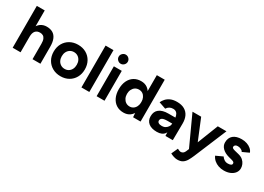

<svg xmlns="http://www.w3.org/2000/svg" viewBox="-8 -1651 3831 2781"><g transform="rotate(30 1907.5 -260.5)"><path d="M58 0V-700H190V0ZM390 0V-256H522V0ZM390 -256Q390 -307 378 -335Q366 -363 345 -375.5Q324 -388 296 -388Q245 -389 217.5 -357Q190 -325 190 -262H146Q146 -342 169.5 -397.5Q193 -453 235.5 -482.5Q278 -512 335 -512Q395 -512 436.5 -488Q478 -464 500 -413.5Q522 -363 522 -283V-256Z M862 12Q786 12 726.5 -21.5Q667 -55 633.5 -114Q600 -173 600 -250Q600 -327 633 -386Q666 -445 725 -478.5Q784 -512 860 -512Q937 -512 996 -478.5Q1055 -445 1088 -386Q1121 -327 1121 -250Q1121 -173 1088 -114Q1055 -55 996.5 -21.5Q938 12 862 12ZM862 -110Q899 -110 927 -128Q955 -146 970.5 -177.5Q986 -209 986 -250Q986 -291 970 -322.5Q954 -354 925.5 -372Q897 -390 860 -390Q824 -390 795.5 -372Q767 -354 751 -322.5Q735 -291 735 -250Q735 -209 751 -177.5Q767 -146 796 -128Q825 -110 862 -110Z M1208 0V-700H1340V0Z M1462 0V-500H1594V0ZM1528 -581Q1498 -581 1475 -603.5Q1452 -626 1452 -657Q1452 -688 1475 -710.5Q1498 -733 1528 -733Q1559 -733 1581.5 -710.5Q1604 -688 1604 -657Q1604 -626 1581.5 -603.5Q1559 -581 1528 -581Z M2072 0 2065 -93V-700H2197V0ZM1915 12Q1846 12 1795.5 -20Q1745 -52 1717 -111Q1689 -170 1689 -250Q1689 -331 1717 -389.5Q1745 -448 1795.5 -480Q1846 -512 1915 -512Q1978 -512 2021.5 -480Q2065 -448 2088 -389.5Q2111 -331 2111 -250Q2111 -170 2088 -111Q2065 -52 2021.5 -20Q1978 12 1915 12ZM1949 -109Q1983 -109 2009.5 -127Q2036 -145 2051 -177Q2066 -209 2066 -250Q2066 -291 2051 -323Q2036 -355 2009.5 -372.5Q1983 -390 1948 -390Q1912 -390 1885 -372.5Q1858 -355 1842 -323Q1826 -291 1826 -250Q1826 -209 1842 -177Q1858 -145 1885.5 -127Q1913 -109 1949 -109Z M2613 0 2609 -101V-253Q2609 -298 2599.5 -330Q2590 -362 2569.5 -379.5Q2549 -397 2514 -397Q2482 -397 2456 -383Q2430 -369 2412 -340L2296 -380Q2310 -412 2337 -442.5Q2364 -473 2407.5 -492.5Q2451 -512 2514 -512Q2590 -512 2640.5 -483Q2691 -454 2715.5 -401.5Q2740 -349 2739 -277L2736 0ZM2473 12Q2383 12 2333.5 -28Q2284 -68 2284 -141Q2284 -221 2337.5 -261.5Q2391 -302 2488 -302H2615V-204H2534Q2469 -204 2444 -188.5Q2419 -173 2419 -145Q2419 -123 2439 -110.5Q2459 -98 2495 -98Q2528 -98 2553.5 -113.5Q2579 -129 2594 -153.5Q2609 -178 2609 -204H2641Q2641 -102 2602.5 -45Q2564 12 2473 12Z M2930 212Q2903 212 2870.5 201.5Q2838 191 2813 177L2862 70Q2879 79 2893.5 84.5Q2908 90 2919 90Q2940 90 2956 78.5Q2972 67 2982 45L3041 -94L3200 -500H3345L3118 43Q3097 93 3074 131.5Q3051 170 3017.5 191Q2984 212 2930 212ZM3006 0 2777 -500H2922L3089 -94L3132 0Z M3593 12Q3545 12 3503 -2.5Q3461 -17 3429 -44.5Q3397 -72 3379 -112L3492 -164Q3507 -140 3533 -122.5Q3559 -105 3593 -105Q3626 -105 3644 -114.5Q3662 -124 3662 -142Q3662 -160 3647.5 -168.5Q3633 -177 3608 -183L3562 -195Q3490 -214 3448.5 -255.5Q3407 -297 3407 -351Q3407 -428 3456.5 -470Q3506 -512 3597 -512Q3644 -512 3684.5 -498Q3725 -484 3754 -459Q3783 -434 3794 -401L3685 -351Q3678 -371 3651 -383.5Q3624 -396 3597 -396Q3570 -396 3555.5 -384.5Q3541 -373 3541 -353Q3541 -340 3555 -331.5Q3569 -323 3595 -317L3660 -301Q3709 -289 3738.5 -262.5Q3768 -236 3781.5 -203.5Q3795 -171 3795 -140Q3795 -95 3768.5 -60.5Q3742 -26 3696.5 -7Q3651 12 3593 12Z"/></g></svg>

Font: Figtree
Style: Bold
Weight: 700
Designer: Erik Kennedy
Foundry: Erik Kennedy
Version: Version 2.001;gftools[0.9.30]